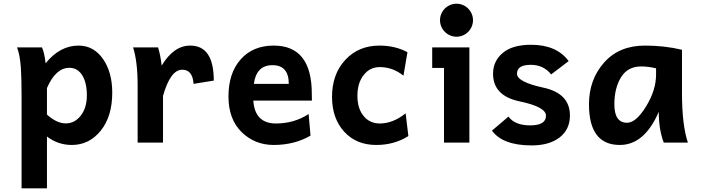

<svg xmlns="http://www.w3.org/2000/svg" viewBox="-20 -768 3786 1034"><path d="M334.5 -103.5Q381.3 -103.5 413.6 -143.6Q447.8 -186.5 447.8 -253.9Q447.8 -323.2 422.6 -363Q397.5 -402.8 353.5 -402.8Q280.3 -402.8 232.9 -293.9V-150.9Q285.2 -103.5 334.5 -103.5ZM232.9 246.1H96.2V-243.7Q96.2 -350.1 92.3 -403.8Q87.4 -473.1 71.8 -512.7H206.1Q219.2 -483.9 225.6 -427.2Q302.7 -522.5 402.8 -522.5Q484.4 -522.5 534.4 -450.9Q584.5 -379.4 584.5 -269Q584.5 -141.1 522.5 -64.2Q460.4 12.7 366.7 12.7Q292.5 12.7 232.9 -32.7Z M857.9 0H721.2V-309.1Q721.2 -435.5 696.8 -512.7H831.1Q844.2 -472.2 850.6 -414.6Q915.5 -522.5 1004.4 -522.5Q1131.3 -522.5 1131.3 -334L1022.5 -316.4Q1017.1 -392.6 961.4 -392.6Q897.9 -392.6 857.9 -251.5Z M1454.1 12.7Q1352.1 12.7 1281.2 -56.6Q1210.4 -126 1210.4 -248.5Q1210.4 -374 1276.1 -448.2Q1341.8 -522.5 1454.1 -522.5Q1659.2 -522.5 1659.2 -262.7L1659.7 -226.1H1344.2Q1352.5 -103 1466.3 -103Q1564 -103 1642.1 -153.8L1652.3 -37.6Q1565.9 12.7 1454.1 12.7ZM1535.2 -316.4Q1535.2 -417 1447.3 -417Q1360.4 -417 1347.2 -316.4Z M2006.3 12.7Q1898.4 12.7 1833.3 -59.1Q1768.1 -130.9 1768.1 -246.1Q1768.1 -368.7 1839.6 -445.6Q1911.1 -522.5 2022.9 -522.5Q2108.4 -522.5 2174.3 -486.8L2152.8 -360.4Q2095.2 -406.7 2025.4 -406.7Q1973.1 -406.7 1939.9 -365.7Q1904.8 -322.8 1904.8 -251.5Q1904.8 -184.6 1937.7 -143.8Q1970.7 -103 2025.4 -103Q2096.2 -103 2164.6 -157.7L2179.2 -35.2Q2103.5 12.7 2006.3 12.7Z M2438.5 -570.3Q2420.9 -570.3 2404.5 -577.1Q2388.2 -584 2375.7 -596.4Q2363.3 -608.9 2356.4 -625.2Q2349.6 -641.6 2349.6 -659.2Q2349.6 -676.8 2356.4 -693.1Q2363.3 -709.5 2375.7 -721.9Q2388.2 -734.4 2404.5 -741.2Q2420.9 -748 2438.5 -748Q2456.1 -748 2472.4 -741.2Q2488.8 -734.4 2501.2 -721.9Q2513.7 -709.5 2520.5 -693.1Q2527.3 -676.8 2527.3 -659.2Q2527.3 -641.6 2520.5 -625.2Q2513.7 -608.9 2501.2 -596.4Q2488.8 -584 2472.4 -577.1Q2456.1 -570.3 2438.5 -570.3ZM2507.8 0H2371.1V-402.3H2307.6V-512.7H2507.8Z M2843.3 15.1Q2687.5 15.1 2629.4 -64.5L2718.3 -140.1Q2752.9 -92.8 2835.4 -92.8Q2920.4 -92.8 2920.4 -145Q2920.4 -192.4 2777.8 -222.2Q2635.3 -252 2635.3 -371.1Q2635.3 -439 2687.5 -482.9Q2739.3 -526.9 2840.3 -526.9Q2977.5 -526.9 3042.5 -439L2948.2 -367.2Q2907.2 -418.9 2838.4 -418.9Q2764.2 -418.9 2764.2 -371.1Q2764.2 -326.7 2906.7 -295.9Q3049.3 -265.1 3049.3 -146Q3049.3 -70.8 2993.7 -27.8Q2938 15.1 2843.3 15.1Z M3356.9 -106.9Q3405.3 -106.9 3459.2 -194.6Q3513.2 -282.2 3513.2 -366.7V-399.9Q3472.2 -410.2 3432.6 -410.2Q3360.8 -410.2 3324.7 -352.1Q3288.6 -293.9 3288.6 -206.1Q3288.6 -106.9 3356.9 -106.9ZM3317.9 12.7Q3151.9 12.7 3151.9 -206.1Q3151.9 -338.9 3232.9 -430.7Q3314 -522.5 3453.1 -522.5Q3558.6 -522.5 3652.8 -500V-266.1Q3652.8 -94.7 3684.6 0H3554.7Q3527.8 -69.8 3527.8 -166Q3450.7 12.7 3317.9 12.7Z"/></svg>

Font: Cadman
Style: Bold
Weight: 700
Designer: Paul James MIller
Foundry: High-Logic / Made with FontCreator
Version: Version 2.114;March 28, 2021;FontCreator 13.0.0.2683 64-bit